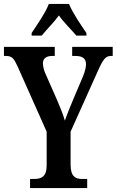

<svg xmlns="http://www.w3.org/2000/svg" viewBox="-21 -951 590 971"><path d="M139 -784V-771H190C214 -801 252 -838 277 -873C301 -838 340 -801 365 -771H416V-784C390 -822 346 -886 328 -931H226C209 -886 164 -822 139 -784ZM131 0H420V-46H394C362 -46 336 -57 336 -118V-285L473 -590C500 -651 513 -668 540 -668H549V-714H344V-668H360C394 -668 414 -657 414 -626C414 -612 409 -589 398 -563L350 -450C332 -407 317 -370 307 -341C298 -372 286 -403 269 -442L209 -578C202 -593 196 -616 196 -631C196 -652 210 -668 242 -668H256V-714H-1V-668H9C41 -668 50 -654 68 -615L215 -285V-115C215 -57 188 -46 152 -46H131Z"/></svg>

Font: Noto Serif Armenian ExtraCondensed SemiBold
Style: Regular
Weight: 600
Width: 2
Designer: Monotype Design Team
Foundry: Monotype Imaging Inc.
Version: Version 2.008